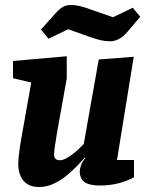

<svg xmlns="http://www.w3.org/2000/svg" viewBox="-20 -735 595 768"><path d="M137 13Q105 13 86.5 -0.5Q68 -14 60.5 -35Q53 -56 53 -78Q53 -90 55 -110Q57 -130 60 -150Q63 -170 65 -180L105 -405L32 -422V-491L247 -510V-421L207 -198Q206 -189 203 -172Q200 -155 198 -139.5Q196 -124 196 -118Q196 -107 201.5 -100.5Q207 -94 219 -94Q232 -94 250 -104.5Q268 -115 285.5 -130.5Q303 -146 315 -159L375 -497L515 -508L448 -95H516V-26Q489 -11 454.5 -2Q420 7 379 7Q338 7 318.5 -6.5Q299 -20 299 -50Q299 -58 303.5 -72.5Q308 -87 322 -103L319 -105Q309 -93 290.5 -73.5Q272 -54 248 -34Q224 -14 195.5 -0.5Q167 13 137 13ZM423 -570Q398 -570 377.5 -575.5Q357 -581 340 -587L253 -618L174 -580L144 -617L195 -674Q212 -694 227 -704.5Q242 -715 264 -715Q279 -715 293 -712Q307 -709 323 -704L432 -666L511 -704L541 -668L490 -608Q473 -588 455.5 -579Q438 -570 423 -570Z"/></svg>

Font: Faustina ExtraBold
Style: Italic
Weight: 800
Italic angle: -8°
Designer: Alfonso Garcia
Foundry: http://www.omnibus-type.com
Version: Version 1.200